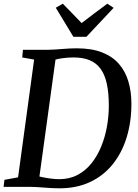

<svg xmlns="http://www.w3.org/2000/svg" viewBox="-26 -1013 750 1041"><path d="M98.5 -743H236Q274 -744 313.2 -747.5Q352.5 -751 390.5 -751Q471 -751 527.2 -729Q583.5 -707 618.8 -666.5Q654 -626 670.2 -570.8Q686.5 -515.5 686.5 -450Q686.5 -352.5 661 -269Q635.5 -185.5 585.8 -123.2Q536 -61 463.2 -26.5Q390.5 8 296 8Q274.5 8 253.8 6.8Q233 5.5 212.5 4Q192 2.5 172 1.2Q152 0 132.5 0H-6.5L-2 -38L72 -51.5L159 -690L94.5 -701.5ZM183 -21.5 168 -62Q179.5 -57.5 201.8 -52.8Q224 -48 249.2 -44.8Q274.5 -41.5 294.5 -41.5Q351 -41.5 394.8 -64.8Q438.5 -88 470.5 -128.2Q502.5 -168.5 523.2 -219.8Q544 -271 554 -327.8Q564 -384.5 564 -440.5Q564 -509 553.2 -558.5Q542.5 -608 519.5 -639.8Q496.5 -671.5 460.2 -686.5Q424 -701.5 372.5 -701.5Q350 -701.5 328.5 -699.2Q307 -697 289.8 -693.5Q272.5 -690 262 -687L279 -719.5ZM372 -813.5 276.5 -971 314.5 -993Q340 -967 365.5 -940.8Q391 -914.5 416.5 -888Q450.5 -914.5 485.5 -940.5Q520.5 -966.5 556 -993L590 -970.5L442.5 -813.5Z"/></svg>

Font: Merriweather 36pt Medium
Style: Italic
Weight: 500
Italic angle: -7.8°
Version: Version 2.101